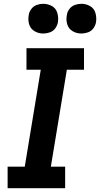

<svg xmlns="http://www.w3.org/2000/svg" viewBox="-20 -988 525 1008"><path d="M20 0H322V-113H247L331 -622H421V-735H119V-622H194L110 -113H20ZM407 -812Q424 -812 441.5 -818Q459 -824 470 -839Q481 -854 484 -871Q488 -896 481 -920Q474 -944 453 -956Q432 -968 407 -968Q390 -968 373 -962Q356 -956 344.5 -941Q333 -926 331 -909Q326 -884 333 -860.5Q340 -837 361 -824.5Q382 -812 407 -812ZM207 -812Q224 -812 241.5 -818Q259 -824 270 -839Q281 -854 284 -871Q288 -896 281 -920Q274 -944 253 -956Q232 -968 207 -968Q190 -968 173 -962Q156 -956 144.5 -941Q133 -926 131 -909Q126 -884 133 -860.5Q140 -837 161 -824.5Q182 -812 207 -812Z"/></svg>

Font: Iosevka Sparkle Extrabold
Style: Italic
Weight: 800
Italic angle: -9°
Designer: Belleve Invis
Foundry: Belleve Invis
Version: Version 4.5.0; ttfautohint (v1.8.3)